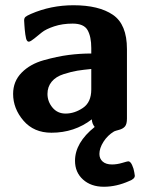

<svg xmlns="http://www.w3.org/2000/svg" viewBox="-20 -495 565 732"><path d="M30 -137Q30 -185 62.5 -218Q95 -251 147 -265.5Q199 -280 242 -285.5Q285 -291 328 -291V-312Q328 -355 314 -380Q300 -405 257 -405Q218 -405 186.5 -394.5Q155 -384 139.5 -371.5Q124 -359 110.5 -348Q97 -337 90 -336L86 -337L83 -340Q79 -345 76.5 -364Q74 -383 73 -400L72 -417Q72 -426 77 -430.5Q82 -435 98 -442Q174 -475 260 -475Q357 -475 410.5 -438.5Q464 -402 464 -308V-43Q464 -22 456.5 -13Q449 -4 434 0Q419 4 415 6Q390 21 374.5 45.5Q359 70 359 92Q359 110 371.5 121Q384 132 407 132Q426 132 446 126Q466 120 469 120Q477 120 483.5 134Q490 148 492 162L494 175Q494 187 473 195Q424 217 376 217Q327 217 296.5 189.5Q266 162 266 118Q266 49 341 -11Q331 -23 330 -40Q264 11 176 11Q109 11 69.5 -35Q30 -81 30 -137ZM161 -137Q161 -108 180 -85Q199 -62 230 -62Q264 -62 296 -83.5Q328 -105 328 -154V-232Q297 -229 275 -225.5Q253 -222 223 -212.5Q193 -203 177 -183.5Q161 -164 161 -137Z"/></svg>

Font: CMU Sans Serif
Style: Bold
Weight: 700
Version: Version 0.7.0